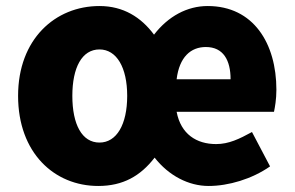

<svg xmlns="http://www.w3.org/2000/svg" viewBox="-20 -603 978 637"><path d="M306 14C388 14 446 -19 493 -80C540 -20 606 14 672 14C738 14 816 -9 876 -51L816 -165C774 -142 739 -125 697 -125C632 -125 580 -158 566 -232H889C892 -246 897 -273 897 -305C897 -459 821 -583 669 -583C601 -583 538 -549 491 -488C448 -546 389 -583 310 -583C163 -583 40 -473 40 -285C40 -96 160 14 306 14ZM310 -130C252 -130 220 -190 220 -285C220 -379 252 -439 310 -439C367 -439 402 -379 402 -285C402 -190 367 -130 310 -130ZM566 -340C575 -414 613 -447 663 -447C721 -447 745 -403 745 -340Z"/></svg>

Font: Source Han Sans HK Heavy
Style: Regular
Weight: 900
Designer: Ryoko NISHIZUKA 西塚涼子 (kana, bopomofo & ideographs); Paul D. Hunt (Latin, Greek & Cyrillic); Sandoll Communications 산돌커뮤니
Foundry: Adobe
Version: Version 2.000;hotconv 1.0.107;makeotfexe 2.5.65593